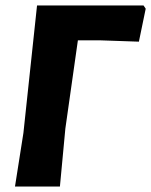

<svg xmlns="http://www.w3.org/2000/svg" viewBox="-20 -675 555 705"><path d="M507 -655 515 -643 490 -522 345 -527H266L220 -203L200 10H35L66 -187L116 -655Z"/></svg>

Font: Alegreya Sans ExtraBold
Style: Italic
Weight: 800
Italic angle: -7°
Designer: Juan Pablo del Peral
Foundry: Huerta Tipografica
Version: Version 2.007